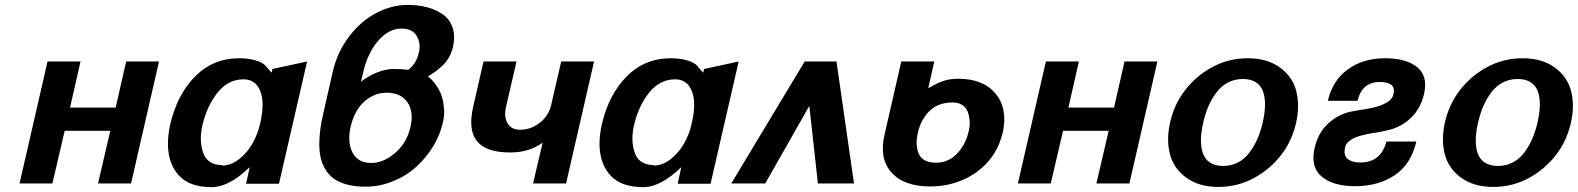

<svg xmlns="http://www.w3.org/2000/svg" viewBox="-20 -752 6467 787"><path d="M517.1 0H381.8L432.1 -215.8H245.1L194.8 0H60.1L174.8 -500H310.1L267.1 -311H454.1L497.1 -500H631.8Z M677.7 -243.2V-242.2Q706.1 -364.3 779.8 -438.7Q853.5 -513.2 960.4 -513.2Q997.6 -513.2 1027.3 -504.6Q1057.1 -496.1 1069.8 -481Q1080.1 -467.8 1093.8 -454.1L1096.7 -469.2L1238.8 -500L1123.5 1H988.8L1003.4 -66.9Q918.9 15.1 847.7 15.1Q759.8 15.1 716.1 -29.8Q672.4 -74.7 668.5 -150.9Q667 -192.9 677.7 -243.2ZM891.6 -75.2 889.6 -73.2Q926.3 -73.2 960 -99.6Q993.7 -126 1015.1 -164.3Q1036.6 -202.6 1045.9 -244.1Q1070.8 -348.6 1036.6 -397.9Q1016.6 -426.8 977.5 -426.8Q915.5 -426.8 871.6 -372.1Q829.6 -319.8 810.5 -242.2Q794.4 -175.8 813.5 -124Q831.5 -75.2 891.6 -75.2Z M1468.3 -454.1 1459.5 -417Q1490.7 -441.4 1526.4 -455.3Q1562 -469.2 1592.3 -469.2Q1629.9 -469.2 1653.3 -465.8Q1687 -490.7 1697.3 -538.1Q1705.6 -574.7 1688 -604.7Q1670.4 -634.8 1625.5 -634.8Q1573.2 -634.8 1530 -584.7Q1486.8 -534.7 1468.3 -454.1ZM1501.5 -84Q1551.8 -84 1599.6 -125Q1647.5 -166 1662.6 -231.9Q1676.8 -294.4 1649.7 -333.3Q1622.6 -372.1 1563.5 -372.1Q1548.3 -372.1 1532.5 -368.2Q1516.6 -364.3 1498.8 -354.2Q1481 -344.2 1465.8 -328.9Q1450.7 -313.5 1437.7 -289.1Q1424.8 -264.6 1417.5 -233.9Q1402.8 -169.9 1424.8 -127Q1446.8 -84 1501.5 -84ZM1304.7 -285.2 1344.2 -459Q1362.8 -539.1 1410.9 -602.3Q1459 -665.5 1522.2 -698.7Q1585.4 -731.9 1651.4 -731.9Q1694.3 -731.9 1731 -722.2Q1767.6 -712.4 1795.7 -692.6Q1823.7 -672.9 1835.2 -638.4Q1846.7 -604 1836.4 -559.1Q1831.1 -535.6 1819.8 -516.1Q1808.6 -496.6 1792.2 -481.7Q1775.9 -466.8 1763.7 -458Q1751.5 -449.2 1734.4 -439Q1744.6 -430.7 1754.6 -419.7Q1764.6 -408.7 1775.6 -390.6Q1786.6 -372.6 1792.5 -351.8Q1798.3 -331.1 1800.3 -303.7Q1802.2 -276.4 1794.4 -246.1Q1783.2 -197.3 1754.9 -151.1Q1726.6 -105 1686 -68.1Q1645.5 -31.2 1590.8 -9Q1536.1 13.2 1477.5 13.2Q1434.6 13.2 1401.6 4.2Q1368.7 -4.9 1347.7 -20.3Q1326.7 -35.6 1313.2 -58.6Q1299.8 -81.5 1294.2 -106.7Q1288.6 -131.8 1288.8 -162.8Q1289.1 -193.8 1293 -222.7Q1296.9 -251.5 1304.7 -285.2Z M2112.3 -220.2Q2156.7 -220.2 2193.1 -249.3Q2229.5 -278.3 2239.3 -321.8L2280.3 -500H2415L2300.3 0H2165L2204.1 -167Q2148.9 -127 2071.3 -127Q1972.7 -127 1935.1 -173.3Q1897.5 -219.7 1919.9 -315.9L1961.9 -500H2097.2L2054.2 -314Q2044.9 -274.4 2060.1 -247.3Q2075.2 -220.2 2112.3 -220.2Z M2446.8 -243.2V-242.2Q2475.1 -364.3 2548.8 -438.7Q2622.6 -513.2 2729.5 -513.2Q2766.6 -513.2 2796.4 -504.6Q2826.2 -496.1 2838.9 -481Q2849.1 -467.8 2862.8 -454.1L2865.7 -469.2L3007.8 -500L2892.6 1H2757.8L2772.5 -66.9Q2688 15.1 2616.7 15.1Q2528.8 15.1 2485.1 -29.8Q2441.4 -74.7 2437.5 -150.9Q2436 -192.9 2446.8 -243.2ZM2660.6 -75.2 2658.7 -73.2Q2695.3 -73.2 2729 -99.6Q2762.7 -126 2784.2 -164.3Q2805.7 -202.6 2814.9 -244.1Q2839.8 -348.6 2805.7 -397.9Q2785.6 -426.8 2746.6 -426.8Q2684.6 -426.8 2640.6 -372.1Q2598.6 -319.8 2579.6 -242.2Q2563.5 -175.8 2582.5 -124Q2600.6 -75.2 2660.6 -75.2Z M2977.5 0 3278.3 -500H3408.7L3480.5 0H3332.5L3297.4 -317.9L3116.7 0Z M4089.4 -204.1H4088.4Q4073.7 -139.6 4030.8 -90.3Q3987.8 -41 3926 -14.4Q3864.3 12.2 3793.5 12.2Q3684.6 12.2 3633.8 -45.4Q3583 -103 3605.5 -199.2L3674.3 -500H3809.6L3784.7 -390.1Q3820.3 -411.1 3846.9 -420.2Q3873.5 -429.2 3907.7 -429.2Q4010.7 -429.2 4061.5 -367.4Q4112.3 -305.7 4089.4 -204.1ZM3949.7 -210Q3956.1 -233.4 3954.6 -255.4Q3953.1 -277.3 3946.5 -294.4Q3939.9 -311.5 3924.1 -321.8Q3908.2 -332 3885.3 -332Q3825.2 -332 3790 -297.1Q3754.9 -262.2 3742.7 -210Q3730 -156.2 3746.6 -120.6Q3763.2 -85 3817.4 -85Q3866.7 -85 3902.1 -121.6Q3937.5 -158.2 3949.7 -210Z M4609.4 0H4474.1L4524.4 -215.8H4337.4L4287.1 0H4152.3L4267.1 -500H4402.3L4359.4 -311H4546.4L4589.4 -500H4724.1Z M5293 -250Q5275.9 -174.3 5231.7 -117.2Q5187.5 -60.1 5125 -24.9Q5055.7 14.2 4974.1 14.2Q4894 14.2 4841.6 -24.4Q4789.1 -63 4774.9 -123Q4760.7 -179.7 4775.9 -249Q4793 -324.7 4837.2 -381.8Q4881.3 -439 4943.8 -474.1Q5013.2 -513.2 5094.7 -513.2Q5174.8 -513.2 5227.3 -474.6Q5279.8 -436 5293.9 -376Q5308.1 -319.3 5293 -250ZM5155.8 -250Q5164.6 -288.1 5165.3 -319.3Q5166 -350.6 5157.7 -375.5Q5149.4 -400.4 5128.4 -414.3Q5107.4 -428.2 5074.7 -428.2Q5042 -428.2 5014.9 -414.6Q4987.8 -400.9 4968.3 -375.7Q4948.7 -350.6 4934.8 -319.6Q4920.9 -288.6 4912.1 -250Q4903.3 -211.9 4902.6 -180.7Q4901.9 -149.4 4910.2 -124.5Q4918.5 -99.6 4939.5 -85.7Q4960.4 -71.8 4993.2 -71.8Q5025.9 -71.8 5053 -85.4Q5080.1 -99.1 5099.6 -124.3Q5119.1 -149.4 5133.1 -180.4Q5147 -211.4 5155.8 -250Z M5635.7 -416Q5563 -416 5544.4 -338.9H5422.9Q5441.9 -421.9 5504.4 -467.5Q5566.9 -513.2 5656.7 -513.2Q5745.1 -513.2 5789.6 -476.3Q5834 -439.5 5816.9 -366.2Q5803.2 -307.6 5764.2 -269.8Q5725.1 -231.9 5672.9 -219.2Q5656.7 -215.3 5644 -212.9Q5631.3 -210.4 5629.9 -210Q5609.4 -207 5595.2 -204.6Q5581.1 -202.1 5561.5 -197Q5542 -191.9 5529.3 -185.8Q5516.6 -179.7 5506.3 -170.2Q5496.1 -160.6 5493.7 -148.9Q5485.8 -115.2 5503.9 -100.6Q5522 -85.9 5554.7 -85.9Q5641.1 -85.9 5662.6 -171.9H5785.6Q5764.2 -79.6 5697.5 -34.2Q5630.9 11.2 5533.7 11.2Q5445.8 11.2 5398.2 -27.6Q5350.6 -66.4 5368.7 -146Q5382.3 -206.1 5422.1 -243.9Q5461.9 -281.7 5514.6 -293.9Q5519 -294.4 5532.2 -297.1Q5545.4 -299.8 5551.8 -300.8Q5568.8 -303.2 5580.3 -305.2Q5591.8 -307.1 5609.1 -311Q5626.5 -314.9 5638.4 -319.6Q5650.4 -324.2 5662.6 -330.8Q5674.8 -337.4 5682.1 -346.4Q5689.5 -355.5 5691.9 -366.2Q5697.8 -394 5681.9 -405Q5666 -416 5635.7 -416Z M6419.4 -250Q6402.3 -174.3 6358.2 -117.2Q6314 -60.1 6251.5 -24.9Q6182.1 14.2 6100.6 14.2Q6020.5 14.2 5968 -24.4Q5915.5 -63 5901.4 -123Q5887.2 -179.7 5902.3 -249Q5919.4 -324.7 5963.6 -381.8Q6007.8 -439 6070.3 -474.1Q6139.6 -513.2 6221.2 -513.2Q6301.3 -513.2 6353.8 -474.6Q6406.2 -436 6420.4 -376Q6434.6 -319.3 6419.4 -250ZM6282.2 -250Q6291 -288.1 6291.7 -319.3Q6292.5 -350.6 6284.2 -375.5Q6275.9 -400.4 6254.9 -414.3Q6233.9 -428.2 6201.2 -428.2Q6168.5 -428.2 6141.4 -414.6Q6114.3 -400.9 6094.7 -375.7Q6075.2 -350.6 6061.3 -319.6Q6047.4 -288.6 6038.6 -250Q6029.8 -211.9 6029.1 -180.7Q6028.3 -149.4 6036.6 -124.5Q6044.9 -99.6 6065.9 -85.7Q6086.9 -71.8 6119.6 -71.8Q6152.3 -71.8 6179.4 -85.4Q6206.5 -99.1 6226.1 -124.3Q6245.6 -149.4 6259.5 -180.4Q6273.4 -211.4 6282.2 -250Z"/></svg>

Font: Perun
Style: Bold Italic
Weight: 700
Italic angle: -12°
Foundry: Copyright (c) Stefan Peev, Context Ltd, 2016
Version: Version 001.000